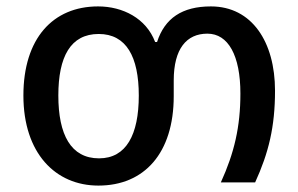

<svg xmlns="http://www.w3.org/2000/svg" viewBox="-20 -569 931 599"><path d="M287 10C430 10 522 -91 522 -269V-318C522 -417 562 -464 627 -464C692 -464 730 -396 730 -277C730 -174 711 -92 669 0H776C818 -92 838 -173 838 -286C838 -438 766 -549 638 -549C548 -549 494 -512 470 -438H464C436 -512 363 -549 286 -549C145 -549 53 -449 53 -271C53 -91 153 10 287 10ZM289 -75C201 -75 162 -149 162 -271C162 -392 200 -463 288 -463C374 -463 413 -392 413 -271C413 -149 374 -75 289 -75Z"/></svg>

Font: Noto Sans Georgian Medium
Style: Regular
Weight: 500
Designer: Monotype Design Team, Akaki Razmadze
Foundry: Google LLC
Version: Version 2.005